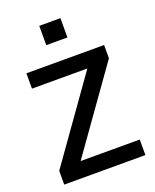

<svg xmlns="http://www.w3.org/2000/svg" viewBox="-137 -811 719 891"><g transform="rotate(-20 222.0 -366.0)"><path d="M271.5 -731.9H167V-636.7H271.5ZM424.8 -76.7H132.8L419.4 -480V-545.4H35.6V-469.7H309.1L23.9 -67.9V0H424.8Z"/></g></svg>

Font: SG Kara SemiBold
Style: Regular
Weight: 400
Designer: Damoon Khanjanzadeh
Version: Version 1.000